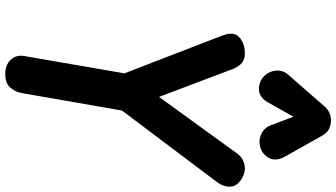

<svg xmlns="http://www.w3.org/2000/svg" viewBox="-300 -1003 1306 746"><g transform="rotate(90 353.0 -630.0)"><path d="M266.5 2.5Q232 2.5 212.2 -18.8Q192.5 -40 197.5 -70L265 -460.5L119.5 -837Q115 -849 113 -857Q111 -865 111 -876Q111 -898.5 133.2 -913.5Q155.5 -928.5 187 -928.5Q209.5 -928.5 223.2 -917.8Q237 -907 247 -884.5L356.5 -595L576.5 -898.5Q586.5 -913 602.5 -920.8Q618.5 -928.5 635.5 -928.5Q648.5 -928.5 664.8 -921.2Q681 -914 693.2 -900.8Q705.5 -887.5 705.5 -868.5Q705.5 -845.5 688.5 -821.5L409.5 -451L341 -58Q336.5 -35.5 320 -16.5Q303.5 2.5 266.5 2.5ZM553 -988.5Q526 -980.5 501.2 -992Q476.5 -1003.5 467 -1028.5L433.5 -1117L379.5 -1021Q359.5 -984.5 329.5 -983.2Q299.5 -982 278 -1001Q257.5 -1020.5 254.5 -1048Q251.5 -1075.5 270 -1096.5L394.5 -1239Q405.5 -1251.5 419.2 -1257.2Q433 -1263 447 -1263Q464 -1263 479.8 -1256Q495.5 -1249 506 -1230.5L587.5 -1086Q608 -1049.5 594.2 -1023.2Q580.5 -997 553 -988.5Z"/></g></svg>

Font: Edu VIC WA NT Hand
Style: Regular
Weight: 400
Designer: Tina and Corey Anderson, Eben Sorkin, Mirko Velimirovic
Foundry: Google for Education
Version: Version 1.000